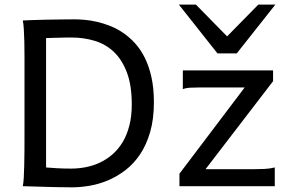

<svg xmlns="http://www.w3.org/2000/svg" viewBox="-20 -801 1248 826"><path d="M85.4 -222.2V-558.1Q85.4 -592.3 84.7 -621.8Q84 -651.4 82.5 -674.8Q81.1 -698.2 78.1 -712.9Q88.4 -713.4 104.2 -714.1Q120.1 -714.8 139.4 -715.3Q158.7 -715.8 179.9 -716.3Q201.2 -716.8 222.4 -717Q243.7 -717.3 263.7 -717.5Q283.7 -717.8 300.3 -717.8Q319.8 -717.8 345 -715.6Q370.1 -713.4 397.7 -707Q425.3 -700.7 454.3 -689.2Q483.4 -677.7 510.5 -659.2Q537.6 -640.6 561.5 -614.3Q585.4 -587.9 603.3 -551.8Q621.1 -515.6 631.6 -468.5Q642.1 -421.4 642.1 -361.3Q642.1 -288.6 626 -233.2Q609.9 -177.7 582.8 -137.2Q555.7 -96.7 520 -69.3Q484.4 -42 445.3 -25.4Q406.2 -8.8 366.2 -2Q326.2 4.9 290.5 4.9Q278.8 4.9 263.4 4.6Q248 4.4 231 4.2Q213.9 3.9 195.8 3.4Q177.7 2.9 160.6 2.4Q120.6 1.5 78.1 0Q81.1 -14.6 82.3 -37.6Q83.5 -60.5 84.2 -89.4Q85 -118.2 85.2 -152.1Q85.4 -186 85.4 -222.2ZM178.2 -80.6Q195.3 -79.1 222.9 -77.4Q250.5 -75.7 285.6 -75.7Q318.4 -75.7 350.3 -82Q382.3 -88.4 411.4 -102.3Q440.4 -116.2 465.3 -138.2Q490.2 -160.2 508.3 -190.7Q526.4 -221.2 536.6 -261.2Q546.9 -301.3 546.9 -351.6Q546.9 -433.6 526.1 -488.8Q505.4 -543.9 470.2 -577.4Q435.1 -610.8 387.9 -625.2Q340.8 -639.6 288.1 -639.6Q275.9 -639.6 260.7 -639.4Q245.6 -639.2 230.2 -638.7Q214.8 -638.2 201.2 -637.9Q187.5 -637.7 178.2 -637.2ZM1154.8 -498V-451.7L864.3 -73.2H1074.2Q1095.7 -73.2 1117.9 -74.2Q1140.1 -75.2 1162.1 -80.6V0H752V-53.7L1032.7 -424.8H842.3Q820.3 -424.8 800.3 -423.8Q780.3 -422.9 766.6 -417.5V-498ZM822.8 -781.2 957 -644.5 1091.3 -781.2H1164.6L998.5 -571.3H915.5L749.5 -781.2Z"/></svg>

Font: Andika
Style: Regular
Weight: 400
Designer: Victor Gaultney, Annie Olsen, Julie Remington, Don Collingsworth, Eric Hays
Foundry: SIL International
Version: Version 1.001